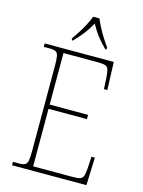

<svg xmlns="http://www.w3.org/2000/svg" viewBox="-136 -1009 807 1087"><g transform="rotate(15 267.5 -465.5)"><path d="M45 0V-20H78Q103 -20 115 -26Q127 -32 130.5 -51Q134 -70 134 -108V-606Q134 -645 130.5 -663.5Q127 -682 115 -688Q103 -694 78 -694H45V-714H450L456 -551H436L433 -613Q431 -645 426.5 -661.5Q422 -678 408.5 -683.5Q395 -689 366 -689H162V-387H387V-362H162V-25H398Q426 -25 439 -30.5Q452 -36 456.5 -50.5Q461 -65 463 -94L467 -163H487L481 0ZM188 -784Q202 -803 218.5 -829Q235 -855 249 -882Q263 -909 271 -931H308Q317 -909 331 -882Q345 -855 361.5 -829Q378 -803 392 -784V-771H385Q351 -805 330.5 -832Q310 -859 290 -896Q269 -859 248.5 -832Q228 -805 195 -771H188Z"/></g></svg>

Font: Noto Serif Ethiopic SemiCondensed Thin
Style: Regular
Weight: 100
Width: 4
Designer: Monotype Design Team
Foundry: Monotype Imaging Inc.
Version: Version 2.102; ttfautohint (v1.8.4.7-5d5b)